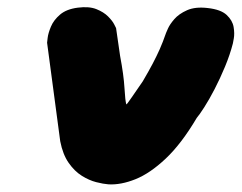

<svg xmlns="http://www.w3.org/2000/svg" viewBox="-20 -503 662 526"><path d="M277 2Q263 1 243.5 -4Q224 -9 204 -21.5Q184 -34 168 -57Q152 -80 145 -116L109 -386Q109 -386 110.5 -399Q112 -412 119.5 -430Q127 -448 144.5 -463Q162 -478 193 -482Q224 -486 244 -478Q264 -470 276 -458Q288 -446 293 -436Q298 -426 298 -426L309 -350Q319 -297 321 -262Q323 -227 326 -217Q327 -216 341 -236.5Q355 -257 371 -280Q388 -309 398.5 -329Q409 -349 417.5 -368Q426 -387 435 -413Q435 -413 440 -424.5Q445 -436 457.5 -450.5Q470 -465 492.5 -475Q515 -485 549 -481Q585 -477 601 -462Q617 -447 620 -429Q623 -411 620.5 -397.5Q618 -384 618 -384Q610 -353 596.5 -320.5Q583 -288 568 -259Q553 -230 539.5 -209Q526 -188 519 -180Q477 -109 434 -68.5Q391 -28 351 -12Q311 4 277 2Z"/></svg>

Font: Sour Gummy Black
Style: Italic
Weight: 900
Italic angle: -11.3°
Designer: Stefie Justprince
Foundry: Eifetstype
Version: Version 1.000